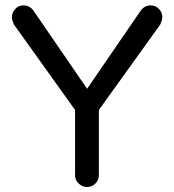

<svg xmlns="http://www.w3.org/2000/svg" viewBox="-20 -708 664 733"><path d="M266.6 -39.1V-288.1L33.2 -614.3Q25.4 -631.8 25.4 -641.6Q25.4 -660.2 38.1 -673.8Q50.8 -687.5 69.3 -687.5Q94.7 -687.5 109.4 -665L312.5 -369.1L515.6 -665Q530.3 -687.5 555.7 -687.5Q573.2 -687.5 586.4 -674.3Q599.6 -661.1 599.6 -643.6Q599.6 -632.8 591.8 -614.3L357.4 -288.1V-39.1Q357.4 -20.5 344.2 -7.3Q331.1 5.9 312.5 5.9Q293.9 5.9 280.3 -7.3Q266.6 -20.5 266.6 -39.1Z"/></svg>

Font: jf-openhuninn-2.1
Style: Regular
Weight: 400
Designer: [Kosugi Maru]
Designed by MOTOYA      

[Varela Round]
Joe Prince (Latin component); Avraham Cornfeld (Hebrew component)
Foundry: justfont Co., Ltd.
Version: 2.1